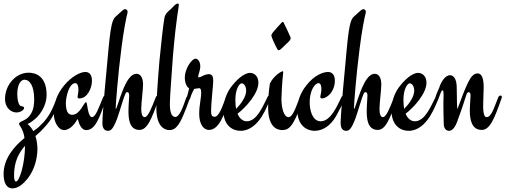

<svg xmlns="http://www.w3.org/2000/svg" viewBox="-30 -716 2809 1067"><path d="M305 -171C306 -174 307 -177 307 -179C307 -184 304 -186 300 -186C293 -186 289 -182 286 -173C265 -118 245 -65 194 -19C185 -8 171 1 155 13C147 -3 136 -16 123 -27C138 -32 164 -53 176 -65C213 -104 229 -151 229 -188C229 -294 167 -312 129 -312C57 -312 -2 -243 -2 -167C-2 -111 37 -91 61 -91C85 -91 104 -106 104 -116C104 -121 99 -125 89 -126C74 -126 66 -161 66 -192C66 -235 79 -273 107 -273C135 -273 160 -239 160 -164C160 -141 158 -106 139 -79C115 -41 76 -45 76 -27C76 -25 78 -21 82 -15C95 4 103 26 106 51C47 99 -10 166 -10 251C-10 299 6 331 39 331C50 331 62 328 78 319C106 302 175 237 178 114C178 91 175 65 167 40C182 27 197 14 210 -1C247 -40 271 -70 305 -171ZM59 293C54 293 48 285 48 261C48 180 75 134 109 94C109 192 78 293 59 293Z M561 -170C562 -172 562 -174 562 -176C562 -182 560 -185 555 -185C550 -185 545 -181 542 -173C518 -115 501 -65 481 -65C471 -65 461 -80 453 -138C452 -145 450 -148 447 -148C437 -148 415 -78 371 -78C352 -78 336 -92 336 -143C336 -178 354 -254 389 -254C403 -254 406 -229 406 -218C406 -203 401 -184 401 -177C401 -172 404 -169 411 -169C456 -169 481 -227 481 -267C481 -305 463 -316 444 -316C415 -316 367 -290 326 -241C286 -192 269 -143 269 -86C269 -35 296 7 326 7C364 7 393 -40 398 -50C399 -51 400 -54 401 -54C402 -54 403 -50 404 -49C406 -42 417 7 449 7C498 7 521 -54 561 -170Z M847 -185C843 -185 838 -182 835 -174C812 -114 792 -65 774 -65C763 -65 755 -77 755 -112C755 -145 765 -217 765 -246C765 -281 753 -306 728 -306C715 -306 699 -297 687 -280C651 -236 619 -110 614 -110C613 -110 613 -113 613 -118C613 -131 625 -298 645 -450C656 -540 673 -627 678 -642C679 -646 679 -649 679 -650C679 -662 670 -665 665 -665C658 -665 651 -659 634 -643C616 -625 607 -623 599 -604C586 -573 580 -516 573 -444C561 -320 539 -84 539 -32C539 2 555 11 570 11C587 11 599 0 621 -57C637 -102 658 -178 666 -193C669 -200 672 -204 677 -204C684 -204 688 -198 688 -185C688 -169 684 -134 684 -99C684 -60 687 6 745 6C789 6 812 -54 854 -170C855 -172 855 -174 855 -177C855 -182 852 -185 847 -185Z M1019 -185C1014 -185 1009 -181 1005 -173C984 -113 967 -66 944 -66C923 -66 914 -94 914 -139C914 -185 927 -337 931 -404C950 -626 964 -674 964 -689C964 -694 962 -696 957 -696C946 -696 931 -677 920 -666C903 -651 889 -641 884 -618C876 -575 864 -457 856 -377C845 -248 839 -142 839 -114C839 -13 884 7 912 7C918 7 924 6 929 4C947 -1 967 -24 988 -74C1000 -101 1012 -133 1025 -170C1026 -172 1026 -174 1026 -177C1026 -182 1023 -185 1019 -185Z M1244 -170C1244 -173 1245 -175 1245 -176C1245 -182 1242 -185 1237 -185C1232 -185 1227 -181 1224 -173C1208 -128 1187 -67 1163 -67C1147 -67 1143 -77 1143 -100C1143 -144 1155 -243 1155 -266C1155 -291 1150 -304 1129 -304C1123 -304 1116 -302 1107 -299L1083 -288C1078 -287 1075 -286 1074 -286C1072 -286 1071 -287 1071 -290C1071 -299 1083 -324 1083 -348C1083 -369 1072 -390 1057 -390C1035 -390 997 -333 997 -285C997 -256 1008 -231 1021 -226C1013 -185 1006 -173 1006 -166C1006 -159 1009 -156 1013 -156C1018 -156 1022 -158 1027 -170C1030 -181 1033 -191 1049 -222C1072 -225 1074 -226 1076 -226C1083 -226 1088 -222 1088 -203C1088 -166 1077 -132 1077 -84C1077 -29 1099 6 1131 6C1184 6 1215 -68 1244 -170Z M1468 -185C1461 -185 1458 -181 1455 -173C1431 -128 1399 -42 1341 -42C1322 -42 1302 -55 1290 -84C1335 -118 1406 -196 1406 -256C1406 -292 1384 -311 1359 -311C1328 -311 1284 -274 1250 -227C1231 -200 1211 -152 1211 -107C1211 -11 1269 11 1307 11C1358 11 1398 -26 1425 -69L1442 -99C1451 -118 1463 -142 1474 -170C1475 -172 1475 -174 1475 -177C1475 -182 1472 -185 1468 -185ZM1278 -162C1278 -220 1300 -253 1313 -253C1325 -253 1338 -237 1338 -212C1338 -178 1309 -138 1282 -111C1279 -126 1278 -143 1278 -162Z M1584 -510C1581 -518 1552 -580 1548 -587C1547 -592 1544 -594 1541 -594C1539 -594 1536 -592 1532 -587C1525 -580 1488 -539 1483 -531C1480 -526 1478 -522 1478 -519C1478 -511 1495 -473 1511 -443C1514 -438 1516 -437 1520 -437C1529 -437 1547 -460 1574 -484C1581 -491 1585 -497 1585 -503C1585 -506 1585 -508 1584 -510ZM1649 -185C1643 -185 1638 -181 1635 -173C1611 -111 1596 -65 1573 -65C1550 -65 1534 -109 1534 -167C1537 -268 1544 -305 1544 -315C1544 -318 1543 -320 1542 -320C1531 -320 1489 -292 1470 -252C1463 -208 1460 -166 1460 -119C1460 -12 1507 7 1540 7C1547 7 1554 5 1559 4C1580 -3 1596 -24 1615 -64C1628 -92 1640 -127 1655 -170C1656 -172 1656 -174 1656 -177C1656 -182 1653 -185 1649 -185Z M1879 -185C1874 -185 1869 -181 1866 -173C1844 -129 1809 -42 1752 -42C1706 -42 1691 -104 1691 -146C1691 -169 1694 -200 1709 -227C1720 -246 1731 -254 1740 -254C1755 -254 1756 -230 1756 -220C1756 -200 1750 -185 1750 -177C1750 -172 1754 -169 1761 -169C1769 -169 1795 -177 1814 -207C1826 -227 1831 -247 1831 -267C1831 -303 1813 -316 1793 -316C1767 -316 1718 -300 1672 -241C1637 -197 1622 -148 1622 -108C1622 -11 1682 11 1718 11C1768 11 1809 -22 1836 -68C1841 -77 1847 -87 1852 -98C1863 -117 1875 -141 1884 -168C1885 -171 1886 -174 1886 -177C1886 -182 1884 -185 1879 -185Z M2171 -185C2167 -185 2162 -182 2159 -174C2136 -114 2116 -65 2098 -65C2087 -65 2079 -77 2079 -112C2079 -145 2089 -217 2089 -246C2089 -281 2077 -306 2052 -306C2039 -306 2023 -297 2011 -280C1975 -236 1943 -110 1938 -110C1937 -110 1937 -113 1937 -118C1937 -131 1949 -298 1969 -450C1980 -540 1997 -627 2002 -642C2003 -646 2003 -649 2003 -650C2003 -662 1994 -665 1989 -665C1982 -665 1975 -659 1958 -643C1940 -625 1931 -623 1923 -604C1910 -573 1904 -516 1897 -444C1885 -320 1863 -84 1863 -32C1863 2 1879 11 1894 11C1911 11 1923 0 1945 -57C1961 -102 1982 -178 1990 -193C1993 -200 1996 -204 2001 -204C2008 -204 2012 -198 2012 -185C2012 -169 2008 -134 2008 -99C2008 -60 2011 6 2069 6C2113 6 2136 -54 2178 -170C2179 -172 2179 -174 2179 -177C2179 -182 2176 -185 2171 -185Z M2402 -185C2395 -185 2392 -181 2389 -173C2365 -128 2333 -42 2275 -42C2256 -42 2236 -55 2224 -84C2269 -118 2340 -196 2340 -256C2340 -292 2318 -311 2293 -311C2262 -311 2218 -274 2184 -227C2165 -200 2145 -152 2145 -107C2145 -11 2203 11 2241 11C2292 11 2332 -26 2359 -69L2376 -99C2385 -118 2397 -142 2408 -170C2409 -172 2409 -174 2409 -177C2409 -182 2406 -185 2402 -185ZM2212 -162C2212 -220 2234 -253 2247 -253C2259 -253 2272 -237 2272 -212C2272 -178 2243 -138 2216 -111C2213 -126 2212 -143 2212 -162Z M2751 -185C2746 -185 2741 -181 2738 -173C2715 -116 2701 -65 2674 -65C2665 -65 2655 -75 2655 -128C2655 -159 2658 -208 2658 -231C2658 -278 2648 -308 2625 -308C2608 -308 2595 -298 2583 -279C2551 -227 2515 -110 2511 -110C2510 -110 2509 -166 2508 -235C2507 -278 2490 -298 2471 -298C2443 -298 2421 -260 2411 -229C2403 -213 2388 -175 2388 -167C2388 -160 2391 -158 2395 -158C2400 -158 2404 -162 2408 -171C2420 -200 2422 -214 2430 -214C2433 -214 2435 -207 2435 -187C2435 -174 2434 -157 2434 -140C2434 -103 2435 -62 2436 -29C2436 2 2453 11 2465 11C2480 11 2499 0 2517 -58C2534 -102 2557 -174 2562 -190C2565 -197 2568 -204 2575 -204C2580 -204 2585 -198 2585 -186C2585 -171 2581 -133 2581 -99C2581 -50 2592 6 2647 6C2692 6 2717 -54 2757 -169C2758 -172 2759 -174 2759 -177C2759 -182 2755 -185 2751 -185Z"/></svg>

Font: Engagement
Style: Regular
Weight: 400
Designer: Astigmatic (AOETI)
Foundry: Astigmatic (AOETI)
Version: Version 1.000